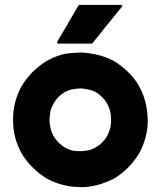

<svg xmlns="http://www.w3.org/2000/svg" viewBox="-20 -738 653 782"><path d="M306.6 -717.8Q312.5 -717.8 318.4 -717.8Q323.2 -717.8 329.1 -717.8Q340.8 -717.8 353.5 -717.8Q365.2 -717.8 377 -717.8Q389.6 -717.8 401.4 -717.8Q413.1 -717.8 425.8 -717.8Q438.5 -717.8 450.2 -717.8Q462.9 -717.8 475.6 -717.8Q476.6 -715.8 478.5 -711.9Q475.6 -709 469.7 -702.1Q457 -686.5 444.3 -670.9Q431.6 -655.3 418.9 -639.6Q410.2 -628.9 401.4 -618.2Q393.6 -607.4 384.8 -596.7Q377 -587.9 370.1 -579.1Q363.3 -570.3 355.5 -560.5Q354.5 -560.5 353.5 -560.5Q351.6 -560.5 350.6 -560.5Q336.9 -560.5 322.3 -560.5Q308.6 -560.5 293.9 -560.5Q285.2 -560.5 275.4 -560.5Q265.6 -560.5 255.9 -560.5Q245.1 -560.5 234.4 -560.5Q224.6 -560.5 213.9 -560.5Q212.9 -562.5 211.9 -564.5Q213.9 -568.4 217.8 -576.2Q227.5 -591.8 236.3 -607.4Q245.1 -623 254.9 -638.7Q260.7 -649.4 266.6 -660.2Q273.4 -669.9 279.3 -680.7Q285.2 -690.4 290 -699.2Q295.9 -709 300.8 -717.8Q302.7 -717.8 303.7 -717.8Q305.7 -717.8 306.6 -717.8ZM306.6 24.4Q299.8 23.4 292 23.4Q284.2 23.4 277.3 22.5Q248 19.5 221.7 10.7Q195.3 2.9 168.9 -11.7Q138.7 -30.3 114.3 -54.7Q88.9 -79.1 70.3 -109.4Q33.2 -173.8 33.2 -248Q32.2 -322.3 68.4 -387.7Q86.9 -418 111.3 -443.4Q135.7 -467.8 166 -487.3Q220.7 -518.6 266.6 -521.5Q311.5 -524.4 306.6 -524.4Q343.8 -522.5 377.9 -514.6Q411.1 -506.8 444.3 -489.3Q472.7 -471.7 496.1 -450.2Q519.5 -427.7 538.1 -401.4Q579.1 -335.9 581.1 -257.8Q582 -253.9 582 -250Q582 -176.8 545.9 -112.3Q527.3 -82 502.9 -56.6Q478.5 -32.2 448.2 -12.7Q415 4.9 379.9 14.6Q344.7 24.4 306.6 24.4ZM306.6 -377.9Q289.1 -377 273.4 -374Q256.8 -370.1 241.2 -361.3Q227.5 -352.5 216.8 -341.8Q206.1 -330.1 198.2 -316.4Q185.5 -293.9 183.6 -273.4Q181.6 -252 181.6 -250Q181.6 -247.1 181.6 -244.1Q181.6 -241.2 182.6 -238.3Q183.6 -223.6 187.5 -209Q191.4 -195.3 199.2 -181.6Q208 -168 218.8 -157.2Q229.5 -146.5 243.2 -137.7Q269.5 -123 290 -123Q310.5 -122.1 306.6 -122.1Q324.2 -123 340.8 -126Q357.4 -129.9 373 -139.6Q386.7 -147.5 397.5 -159.2Q408.2 -169.9 416 -183.6Q433.6 -214.8 432.6 -251Q432.6 -288.1 415 -318.4Q407.2 -332 395.5 -342.8Q384.8 -353.5 371.1 -362.3Q354.5 -371.1 336.9 -374Q319.3 -377.9 306.6 -377.9Z"/></svg>

Font: LeFont
Style: Bold
Weight: 800
Designer: Leryon MEDIA
Version: Version 1.0